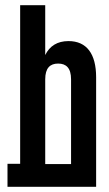

<svg xmlns="http://www.w3.org/2000/svg" viewBox="-20 -723 420 743"><path d="M9 -89V0H352V-424C352 -514 316 -564 245 -564C202 -564 172 -545 155 -510V-703H58V-89ZM155 -88V-416C155 -460 174 -477 205 -477C236 -477 255 -460 255 -416V-88Z"/></svg>

Font: Modon Arabic
Style: Bold
Weight: 700
Designer: Ahmedzaza
Foundry: Ahmedzaza
Version: Version 2.010